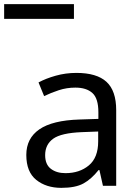

<svg xmlns="http://www.w3.org/2000/svg" viewBox="-81 -897 662 927"><path d="M288 -545Q386 -545 433 -502Q480 -459 480 -365V0H416L399 -76H395Q360 -32 321.5 -11Q283 10 215 10Q142 10 94 -28.5Q46 -67 46 -149Q46 -229 109 -272.5Q172 -316 303 -320L394 -323V-355Q394 -422 365 -448Q336 -474 283 -474Q241 -474 203 -461.5Q165 -449 132 -433L105 -499Q140 -518 188 -531.5Q236 -545 288 -545ZM314 -259Q214 -255 175.5 -227Q137 -199 137 -148Q137 -103 164.5 -82Q192 -61 235 -61Q303 -61 348 -98.5Q393 -136 393 -214V-262ZM-61 -806V-877H276V-806Z"/></svg>

Font: Noto Sans Tifinagh Adrar
Style: Regular
Weight: 400
Designer: JamraPatel
Foundry: JamraPatel LLC
Version: Version 2.006; ttfautohint (v1.8.4.7-5d5b)